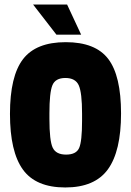

<svg xmlns="http://www.w3.org/2000/svg" viewBox="-20 -817 578 847"><path d="M81.5 -556Q139 -631 270 -631Q401 -631 457.5 -557Q514 -483 514 -316.5Q514 -150 456 -70Q398 10 268 10Q138 10 81 -69Q24 -148 24 -314.5Q24 -481 81.5 -556ZM198 -317V-293Q198 -196 212.5 -165.5Q227 -135 271.5 -135Q316 -135 329 -164Q342 -193 342 -284V-316Q342 -408 327.5 -440.5Q313 -473 268.5 -473Q224 -473 211 -440.5Q198 -408 198 -317ZM229 -664 126 -797H276L338 -664Z"/></svg>

Font: Passion One
Style: Regular
Weight: 400
Designer: Alejandro Lo Celso
Foundry: Fontstage
Version: Version 1.001